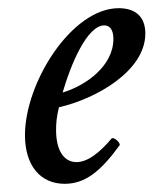

<svg xmlns="http://www.w3.org/2000/svg" viewBox="-20 -436 375 469"><path d="M138 13C189 13 227 -19 272 -81C276 -86 257 -104 252 -97C225 -65 195 -40 167 -40C134 -40 117 -72 117 -118C117 -134 118 -150 124 -174C213 -194 335 -262 335 -354C335 -396 310 -416 270 -416C155 -416 41 -234 41 -106C41 -31 79 13 138 13ZM133 -210C152 -276 192 -374 235 -374C249 -374 257 -362 257 -341C257 -275 190 -227 133 -210Z"/></svg>

Font: Junicode Two Beta SemiCondensed Medium
Style: Italic
Weight: 500
Width: 4
Italic angle: -10°
Version: Version 1.063